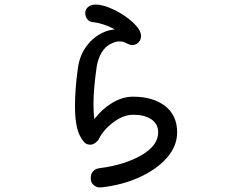

<svg xmlns="http://www.w3.org/2000/svg" viewBox="-20 -804 1040 840"><path d="M755 -225Q755 -165 710.5 -114Q666 -63 590 -28.5Q514 6 422 16H416Q401 16 389 5Q377 -6 377 -23Q377 -44 387.5 -55Q398 -66 414 -68Q524 -82 598 -124.5Q672 -167 672 -225Q672 -262 642 -282Q612 -302 563 -302Q520 -302 476 -269Q432 -236 412 -195Q408 -187 397 -179Q386 -171 376 -171Q359 -171 349 -181Q327 -205 317.5 -243.5Q308 -282 308 -340Q308 -415 321 -507Q329 -563 359.5 -603.5Q390 -644 434 -663Q455 -673 482 -675Q460 -688 434 -696.5Q408 -705 387 -707Q371 -708 362 -720Q353 -732 353 -747Q353 -763 365.5 -773.5Q378 -784 399 -784Q432 -784 479.5 -761Q527 -738 562 -705.5Q597 -673 597 -647Q597 -630 586 -618.5Q575 -607 558 -607Q549 -607 537 -613Q520 -623 503 -623Q486 -623 464 -612Q440 -600 424.5 -574Q409 -548 403 -512Q389 -414 389 -349Q389 -308 393 -283Q426 -327 471 -354Q516 -381 562 -381Q650 -381 702.5 -340Q755 -299 755 -225Z"/></svg>

Font: Tsukimi Rounded Medium
Style: Regular
Weight: 500
Designer: Takashi Funayama
Foundry: Takashi Funayama
Version: Version 1.032; ttfautohint (v1.8.3)